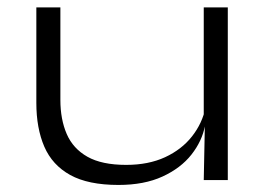

<svg xmlns="http://www.w3.org/2000/svg" viewBox="-20 -498 740 531"><path d="M147 -477.5V-221.5Q147 -168 164.5 -127.5Q182 -87 221.8 -64.5Q261.5 -42 329 -42Q390.5 -42 436.5 -63.2Q482.5 -84.5 511 -120.8Q539.5 -157 548.5 -201L560.5 -150.5H547Q539 -108 509.5 -70.5Q480 -33 429.5 -9.8Q379 13.5 307.5 13.5Q224 13.5 174.2 -14Q124.5 -41.5 102.5 -92.5Q80.5 -143.5 80.5 -213.5V-477.5ZM610 -477.5V0H543.5L546.5 -149L543.5 -156.5V-477.5Z"/></svg>

Font: Anek Latin Expanded Light
Style: Regular
Weight: 300
Width: 7
Designer: Yesha Goshar
Foundry: Ek Type
Version: Version 1.003